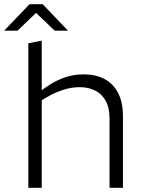

<svg xmlns="http://www.w3.org/2000/svg" viewBox="-56 -894 680 914"><path d="M78.9 -688 142.7 -700.6V0H78.9ZM324.2 -479Q285.3 -479 248.7 -467.5Q212.1 -455.9 182.3 -439.9Q152.4 -423.9 133.2 -409.7L131 -455Q153.9 -474 185.3 -493.6Q216.7 -513.3 256.2 -526.6Q295.7 -540 343.2 -540Q398.8 -540 440.4 -518.4Q482 -496.9 505.6 -452.6Q529.3 -408.4 529.3 -340V0H465.5V-328.8Q465.5 -380.7 447.4 -413.5Q429.3 -446.4 397.4 -462.7Q365.6 -479 324.2 -479ZM-36.2 -748 84.5 -874H147.1L267.8 -748H204.1L115.8 -832.7L27.4 -748Z"/></svg>

Font: Roundo Variable
Style: Regular
Weight: 200
Designer: Shiva Nallaperumal
Foundry: Indian Type Foundry
Version: Version 2.000